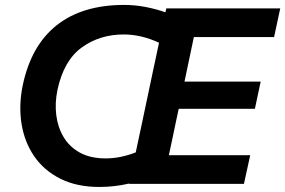

<svg xmlns="http://www.w3.org/2000/svg" viewBox="-20 -747 1158 780"><path d="M384 12.5Q292 12.5 225.5 -20.8Q159 -54 119.2 -111.8Q79.5 -169.5 67.5 -244Q55.5 -318.5 72.5 -401Q106.5 -562.5 210.8 -644.8Q315 -727 484.5 -727Q527.5 -727 570.8 -718.8Q614 -710.5 652 -697Q654 -705 655.5 -713H1118.5L1093.5 -596.5H767.5Q760.5 -563 753.2 -528.2Q746 -493.5 737.5 -453.5L729.5 -415.5H1039L1015.5 -305H706L695.5 -256Q687.5 -217 680.2 -183Q673 -149 666 -116.5H996.5L971 0H504.5L505 -1.5Q446 12.5 384 12.5ZM213.5 -382Q202.5 -329.5 208.5 -280Q214.5 -230.5 238.2 -190.5Q262 -150.5 304.5 -127Q347 -103.5 409.5 -103.5Q469 -103.5 531.5 -128Q536.5 -152.5 542.2 -178.5Q548 -204.5 554 -233.5L604.5 -472.5Q610.5 -500 615.8 -525Q621 -550 626 -573.5Q553.5 -607 482.5 -607Q385 -607 312 -554Q239 -501 213.5 -382Z"/></svg>

Font: Commissioner SemiBold
Style: Italic
Weight: 600
Italic angle: -12°
Designer: Kostas Bartsokas
Foundry: Kostas Bartsokas
Version: Version 1.000; ttfautohint (v1.8.3)